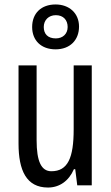

<svg xmlns="http://www.w3.org/2000/svg" viewBox="-20 -830 496 860"><path d="M229 -609C293 -609 334 -650 334 -711C334 -771 290 -810 229 -810C164 -810 124 -770 124 -709C124 -649 164 -609 229 -609ZM230 -658C194 -658 176 -678 176 -709C176 -740 198 -762 230 -762C264 -762 283 -740 283 -709C283 -678 261 -658 230 -658ZM391 -537H310V-251C310 -123 284 -63 210 -63C165 -63 144 -107 144 -202V-537H63V-187C63 -67 98 10 195 10C246 10 288 -19 311 -72H317L326 0H391Z"/></svg>

Font: Noto Sans UI Condensed
Style: Regular
Weight: 400
Width: 3
Designer: Monotype Design Team
Foundry: Monotype Imaging Inc.
Version: Version 1.901